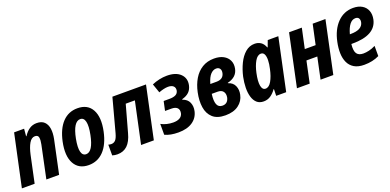

<svg xmlns="http://www.w3.org/2000/svg" viewBox="-9 -1220 3849 1895"><g transform="rotate(-20 1915.5 -273.0)"><path d="M-2 0 115 -546H220L213 -469H217Q244 -511 277.5 -533.5Q311 -556 354 -556Q406 -556 434 -528.5Q462 -501 468.5 -454.5Q475 -408 463 -349L389 0H255L327 -342Q336 -384 331.5 -412Q327 -440 294 -440Q258 -440 233 -397.5Q208 -355 192 -282L132 0Z M699 10Q594 10 549 -72Q504 -154 534 -297Q561 -423 624.5 -489.5Q688 -556 782 -556Q889 -556 933.5 -474.5Q978 -393 948 -251Q921 -124 857 -57Q793 10 699 10ZM711 -100Q781 -100 814 -264Q832 -353 821 -399.5Q810 -446 772 -446Q700 -446 667 -279Q650 -190 661.5 -145Q673 -100 711 -100Z M1001 7Q973 7 947 -1V-114Q962 -109 978 -109Q1003 -109 1021 -126.5Q1039 -144 1053 -195L1147 -545H1500L1384 0H1250L1343 -435H1247L1169 -154Q1147 -71 1105.5 -32Q1064 7 1001 7Z M1641 10Q1555 10 1499 -17V-131Q1526 -116 1559 -108Q1592 -100 1626 -100Q1668 -100 1694 -115Q1720 -130 1727 -160Q1734 -196 1715 -215.5Q1696 -235 1654 -235H1587L1608 -332H1669Q1710 -332 1734 -344Q1758 -356 1764 -384Q1769 -415 1750.5 -432Q1732 -449 1695 -449Q1674 -449 1648.5 -443Q1623 -437 1597 -427L1564 -522Q1600 -538 1641 -547Q1682 -556 1721 -556Q1815 -556 1862.5 -510Q1910 -464 1896 -394Q1887 -351 1860.5 -325Q1834 -299 1786 -286L1785 -281Q1836 -264 1853.5 -223Q1871 -182 1860 -133Q1845 -66 1788.5 -28Q1732 10 1641 10Z M2135 10Q2048 10 2002 -32Q1956 -74 1945.5 -144Q1935 -214 1953 -298Q1969 -374 2003.5 -432Q2038 -490 2091.5 -523Q2145 -556 2217 -556Q2275 -556 2314.5 -534.5Q2354 -513 2371.5 -475.5Q2389 -438 2379 -390Q2362 -307 2264 -284V-280Q2314 -265 2332 -223Q2350 -181 2339 -132Q2326 -68 2273 -29Q2220 10 2135 10ZM2203 -456Q2172 -456 2144.5 -427.5Q2117 -399 2098 -332H2163Q2233 -332 2247 -390Q2254 -419 2242 -437.5Q2230 -456 2203 -456ZM2139 -90Q2196 -90 2209 -152Q2215 -190 2197 -213Q2179 -236 2140 -236H2078Q2068 -165 2082.5 -127.5Q2097 -90 2139 -90Z M2536 10Q2492 10 2465 -14.5Q2438 -39 2425.5 -81.5Q2413 -124 2414 -177.5Q2415 -231 2427 -289Q2443 -360 2472.5 -421Q2502 -482 2545 -519Q2588 -556 2643 -556Q2680 -556 2707.5 -537.5Q2735 -519 2750 -479H2754L2779 -546H2890L2774 0H2669L2671 -70H2667Q2641 -33 2609 -11.5Q2577 10 2536 10ZM2596 -102Q2632 -102 2659 -149Q2686 -196 2702 -271Q2713 -319 2714 -358Q2715 -397 2704 -420Q2693 -443 2669 -443Q2632 -443 2605 -396Q2578 -349 2563 -279Q2545 -196 2553.5 -149Q2562 -102 2596 -102Z M2887 0 3003 -546H3137L3092 -337H3206L3251 -546H3385L3269 0H3135L3183 -226H3069L3021 0Z M3593 10Q3528 10 3487.5 -14.5Q3447 -39 3427.5 -81.5Q3408 -124 3406.5 -178.5Q3405 -233 3418 -294Q3443 -415 3511.5 -485.5Q3580 -556 3678 -556Q3733 -556 3770.5 -533.5Q3808 -511 3823.5 -471Q3839 -431 3828 -379Q3795 -227 3555 -227H3541Q3533 -157 3553 -127.5Q3573 -98 3622 -98Q3649 -98 3681.5 -105.5Q3714 -113 3750 -131V-24Q3681 10 3593 10ZM3665 -453Q3596 -453 3560 -322H3567Q3631 -322 3664.5 -341Q3698 -360 3705 -395Q3710 -418 3700.5 -435.5Q3691 -453 3665 -453Z"/></g></svg>

Font: Noto Sans Condensed
Style: Bold Italic
Weight: 700
Width: 3
Italic angle: -12°
Designer: Monotype Design Team
Foundry: Monotype Imaging Inc.
Version: Version 2.013; ttfautohint (v1.8.4.7-5d5b)